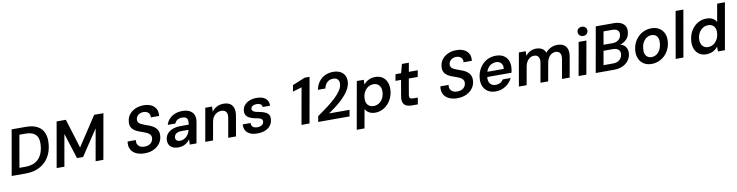

<svg xmlns="http://www.w3.org/2000/svg" viewBox="-21 -1719 11233 2926"><g transform="rotate(-10 5596.0 -255.5)"><path d="M28 0 151 -700H367Q481 -700 551 -661Q621 -622 649 -550Q677 -478 667 -379Q659 -294 627.5 -224.5Q596 -155 541.5 -104.5Q487 -54 412.5 -27Q338 0 243 0ZM166 -102H256Q348 -102 408.5 -135Q469 -168 502.5 -229.5Q536 -291 544 -375Q551 -447 534.5 -496.5Q518 -546 471.5 -572.5Q425 -599 343 -599H253Z M724 0 847 -700H990L1130 -247L1428 -700H1571L1447 0H1327L1414 -493L1150 -96H1056L930 -491L844 0Z M2085 12Q2009 12 1954 -14.5Q1899 -41 1873.5 -90.5Q1848 -140 1859 -211H1986Q1980 -175 1992 -147.5Q2004 -120 2032 -104.5Q2060 -89 2101 -89Q2140 -89 2168.5 -102Q2197 -115 2214.5 -138Q2232 -161 2235 -192Q2238 -216 2230.5 -233.5Q2223 -251 2208 -264.5Q2193 -278 2171.5 -288Q2150 -298 2124 -307.5Q2098 -317 2070 -327Q1994 -352 1957.5 -395Q1921 -438 1929 -503Q1934 -567 1970 -613.5Q2006 -660 2064 -686Q2122 -712 2195 -712Q2264 -712 2312.5 -687.5Q2361 -663 2384.5 -618Q2408 -573 2399 -511H2271Q2275 -539 2265 -561.5Q2255 -584 2232 -597.5Q2209 -611 2175 -611Q2143 -611 2117 -599.5Q2091 -588 2075.5 -567.5Q2060 -547 2056 -518Q2055 -497 2061.5 -481.5Q2068 -466 2081.5 -455Q2095 -444 2115 -434.5Q2135 -425 2159 -416.5Q2183 -408 2210 -398Q2245 -386 2274.5 -369.5Q2304 -353 2325.5 -330Q2347 -307 2357.5 -276Q2368 -245 2363 -203Q2358 -143 2322 -94Q2286 -45 2225.5 -16.5Q2165 12 2085 12Z M2609 12Q2550 12 2514 -8Q2478 -28 2463 -62Q2448 -96 2452 -136Q2457 -187 2487.5 -224Q2518 -261 2571 -281.5Q2624 -302 2696 -302H2821Q2829 -344 2823.5 -371.5Q2818 -399 2797.5 -412.5Q2777 -426 2739 -426Q2699 -426 2668 -408Q2637 -390 2624 -354H2506Q2521 -407 2557.5 -445Q2594 -483 2645.5 -503.5Q2697 -524 2756 -524Q2827 -524 2873 -500Q2919 -476 2937.5 -430.5Q2956 -385 2945 -321L2888 0H2784L2787 -80Q2773 -61 2755 -44Q2737 -27 2714.5 -14.5Q2692 -2 2665.5 5Q2639 12 2609 12ZM2651 -83Q2679 -83 2704 -94Q2729 -105 2749.5 -124Q2770 -143 2783.5 -168Q2797 -193 2803 -221L2804 -225H2695Q2660 -225 2635 -215.5Q2610 -206 2596.5 -188.5Q2583 -171 2581 -148Q2578 -117 2597 -100Q2616 -83 2651 -83Z M3024 0 3114 -512H3220L3215 -432Q3245 -475 3292 -499.5Q3339 -524 3397 -524Q3460 -524 3498.5 -498.5Q3537 -473 3551 -425Q3565 -377 3553 -309L3499 0H3379L3431 -297Q3442 -358 3420 -390.5Q3398 -423 3343 -423Q3309 -423 3278 -407Q3247 -391 3225 -360.5Q3203 -330 3195 -286L3144 0Z M3832 12Q3760 12 3714 -10.5Q3668 -33 3648 -72.5Q3628 -112 3632 -163H3753Q3752 -140 3761 -121.5Q3770 -103 3791.5 -92Q3813 -81 3847 -81Q3877 -81 3898 -90Q3919 -99 3931.5 -114Q3944 -129 3946 -150Q3948 -172 3937.5 -185Q3927 -198 3905 -206Q3883 -214 3851 -219Q3813 -226 3781 -236.5Q3749 -247 3726 -264Q3703 -281 3692 -306Q3681 -331 3685 -366Q3689 -412 3718.5 -448Q3748 -484 3797 -504Q3846 -524 3910 -524Q4000 -524 4047.5 -483.5Q4095 -443 4092 -371H3977Q3977 -399 3955 -415Q3933 -431 3894 -431Q3854 -431 3830 -415Q3806 -399 3804 -374Q3802 -358 3811.5 -345Q3821 -332 3843 -323Q3865 -314 3901 -308Q3943 -301 3976 -290Q4009 -279 4031 -263Q4053 -247 4063 -222Q4073 -197 4068 -160Q4063 -107 4031.5 -68Q4000 -29 3948.5 -8.5Q3897 12 3832 12Z M4513 0 4613 -563 4473 -522 4491 -620 4686 -700H4761L4637 0Z M4771 0 4787 -87Q4872 -146 4945 -201.5Q5018 -257 5073.5 -309.5Q5129 -362 5162 -411.5Q5195 -461 5199 -507Q5203 -534 5195 -557.5Q5187 -581 5165.5 -595.5Q5144 -610 5107 -610Q5069 -610 5039.5 -593Q5010 -576 4992 -547.5Q4974 -519 4968 -483H4852Q4867 -558 4906.5 -609Q4946 -660 5002.5 -686Q5059 -712 5125 -712Q5193 -712 5238.5 -687.5Q5284 -663 5305.5 -619Q5327 -575 5321 -517Q5317 -470 5294.5 -425Q5272 -380 5236.5 -337Q5201 -294 5156 -253Q5111 -212 5060.5 -173.5Q5010 -135 4958 -99H5274L5256 0Z M5329 220 5459 -512H5566L5565 -440Q5585 -464 5611 -483Q5637 -502 5670.5 -513Q5704 -524 5744 -524Q5812 -524 5858 -492Q5904 -460 5925 -404Q5946 -348 5939 -276Q5933 -215 5908.5 -162.5Q5884 -110 5845.5 -71Q5807 -32 5758 -10Q5709 12 5654 12Q5617 12 5586 1.5Q5555 -9 5534 -28Q5513 -47 5501 -71L5449 220ZM5647 -92Q5691 -92 5727.5 -114.5Q5764 -137 5787 -176.5Q5810 -216 5815 -268Q5820 -313 5807 -347.5Q5794 -382 5766.5 -401Q5739 -420 5700 -420Q5655 -420 5618.5 -397.5Q5582 -375 5558.5 -335Q5535 -295 5530 -243Q5525 -197 5538 -163.5Q5551 -130 5579 -111Q5607 -92 5647 -92Z M6223 0Q6169 0 6134 -17Q6099 -34 6086 -71.5Q6073 -109 6084 -170L6126 -412H6040L6058 -512H6144L6182 -649H6289L6264 -512H6402L6384 -412H6246L6204 -169Q6197 -131 6211 -116.5Q6225 -102 6263 -102H6331L6313 0Z M6925 12Q6849 12 6794 -14.5Q6739 -41 6713.5 -90.5Q6688 -140 6699 -211H6826Q6820 -175 6832 -147.5Q6844 -120 6872 -104.5Q6900 -89 6941 -89Q6980 -89 7008.5 -102Q7037 -115 7054.5 -138Q7072 -161 7075 -192Q7078 -216 7070.5 -233.5Q7063 -251 7048 -264.5Q7033 -278 7011.5 -288Q6990 -298 6964 -307.5Q6938 -317 6910 -327Q6834 -352 6797.5 -395Q6761 -438 6769 -503Q6774 -567 6810 -613.5Q6846 -660 6904 -686Q6962 -712 7035 -712Q7104 -712 7152.5 -687.5Q7201 -663 7224.5 -618Q7248 -573 7239 -511H7111Q7115 -539 7105 -561.5Q7095 -584 7072 -597.5Q7049 -611 7015 -611Q6983 -611 6957 -599.5Q6931 -588 6915.5 -567.5Q6900 -547 6896 -518Q6895 -497 6901.5 -481.5Q6908 -466 6921.5 -455Q6935 -444 6955 -434.5Q6975 -425 6999 -416.5Q7023 -408 7050 -398Q7085 -386 7114.5 -369.5Q7144 -353 7165.5 -330Q7187 -307 7197.5 -276Q7208 -245 7203 -203Q7198 -143 7162 -94Q7126 -45 7065.5 -16.5Q7005 12 6925 12Z M7518 12Q7448 12 7399 -18.5Q7350 -49 7326.5 -104Q7303 -159 7311 -232Q7317 -295 7341.5 -348Q7366 -401 7406 -441Q7446 -481 7498.5 -502.5Q7551 -524 7612 -524Q7684 -524 7731.5 -494Q7779 -464 7800 -412Q7821 -360 7814 -295Q7813 -279 7810 -261.5Q7807 -244 7802 -227H7395L7409 -305H7697Q7702 -344 7690.5 -371Q7679 -398 7654.5 -412.5Q7630 -427 7596 -427Q7559 -427 7525.5 -409.5Q7492 -392 7468 -357.5Q7444 -323 7434 -271L7429 -242Q7421 -195 7431.5 -160Q7442 -125 7468.5 -106Q7495 -87 7535 -87Q7578 -87 7607 -104Q7636 -121 7655 -150H7776Q7754 -104 7716 -67.5Q7678 -31 7627.5 -9.5Q7577 12 7518 12Z M7877 0 7967 -512H8073L8070 -442Q8100 -480 8142.5 -502Q8185 -524 8234 -524Q8271 -524 8300 -514Q8329 -504 8349 -484.5Q8369 -465 8379 -435Q8413 -477 8460.5 -500.5Q8508 -524 8560 -524Q8622 -524 8661.5 -499.5Q8701 -475 8715.5 -426.5Q8730 -378 8717 -308L8663 0H8544L8596 -296Q8607 -358 8586 -390.5Q8565 -423 8517 -423Q8486 -423 8458.5 -407.5Q8431 -392 8411 -362.5Q8391 -333 8382 -291L8330 0H8211L8263 -296Q8274 -358 8253 -390.5Q8232 -423 8183 -423Q8152 -423 8124 -406.5Q8096 -390 8075.5 -358.5Q8055 -327 8047 -282L7997 0Z M8801 0 8892 -512H9012L8921 0ZM8978 -589Q8944 -589 8923 -609.5Q8902 -630 8902 -660Q8902 -691 8923 -711Q8944 -731 8978 -731Q9011 -731 9032.5 -711Q9054 -691 9054 -660Q9054 -630 9032.5 -609.5Q9011 -589 8978 -589Z M9066 0 9190 -700H9465Q9535 -700 9579 -679Q9623 -658 9643 -620.5Q9663 -583 9657 -533Q9653 -480 9625 -441Q9597 -402 9554.5 -379.5Q9512 -357 9462 -353L9478 -364Q9523 -363 9555.5 -341.5Q9588 -320 9604 -284.5Q9620 -249 9615 -205Q9610 -145 9575 -98.5Q9540 -52 9482.5 -26Q9425 0 9351 0ZM9204 -97H9350Q9393 -97 9424 -111.5Q9455 -126 9473.5 -152Q9492 -178 9496 -214Q9501 -260 9471.5 -286.5Q9442 -313 9386 -313H9242ZM9258 -403H9395Q9455 -403 9491 -432.5Q9527 -462 9532 -513Q9535 -542 9524.5 -562Q9514 -582 9490.5 -593Q9467 -604 9429 -604H9293Z M9930 12Q9860 12 9810 -20Q9760 -52 9736 -108.5Q9712 -165 9719 -238Q9725 -301 9750.5 -353Q9776 -405 9816 -443.5Q9856 -482 9908 -503Q9960 -524 10019 -524Q10089 -524 10139 -493Q10189 -462 10213.5 -406Q10238 -350 10230 -275Q10224 -213 10199 -160.5Q10174 -108 10133.5 -69.5Q10093 -31 10041 -9.5Q9989 12 9930 12ZM9946 -91Q9988 -91 10022.5 -113Q10057 -135 10079 -176Q10101 -217 10107 -272Q10113 -321 10101 -354Q10089 -387 10063.5 -404Q10038 -421 10003 -421Q9962 -421 9927.5 -399Q9893 -377 9870.5 -336.5Q9848 -296 9843 -240Q9837 -192 9849 -159Q9861 -126 9886.5 -108.5Q9912 -91 9946 -91Z M10303 0 10429 -720H10549L10423 0Z M10776 12Q10710 12 10664.5 -20.5Q10619 -53 10598 -109Q10577 -165 10585 -236Q10591 -299 10615 -351.5Q10639 -404 10677.5 -443Q10716 -482 10765 -503Q10814 -524 10870 -524Q10929 -524 10966.5 -502.5Q11004 -481 11023 -443L11072 -720H11192L11065 0H10957V-74Q10939 -51 10913.5 -31.5Q10888 -12 10853.5 0Q10819 12 10776 12ZM10823 -92Q10868 -92 10904.5 -115.5Q10941 -139 10964.5 -179.5Q10988 -220 10993 -272Q10998 -317 10985.5 -350.5Q10973 -384 10945.5 -402Q10918 -420 10878 -420Q10834 -420 10797.5 -398Q10761 -376 10737.5 -336.5Q10714 -297 10708 -245Q10704 -200 10716.5 -165.5Q10729 -131 10756.5 -111.5Q10784 -92 10823 -92Z"/></g></svg>

Font: DM Sans 12pt SemiBold
Style: Italic
Weight: 600
Italic angle: -10°
Version: Version 4.004;gftools[0.9.30]